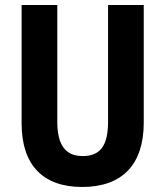

<svg xmlns="http://www.w3.org/2000/svg" viewBox="-20 -734 658 764"><path d="M552 -246V-714H410V-250C410 -154 379 -113 309 -113C243 -113 208 -154 208 -249V-714H66V-243C66 -77 151 10 307 10C468 10 552 -81 552 -246Z"/></svg>

Font: Noto Sans Georgian Condensed Bold
Style: Regular
Weight: 700
Width: 3
Designer: Monotype Design Team, Akaki Razmadze
Foundry: Google LLC
Version: Version 2.005